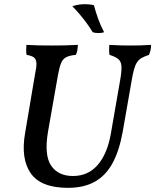

<svg xmlns="http://www.w3.org/2000/svg" viewBox="-20 -895 747 924"><path d="M307 9Q177 9 128 -61Q79 -131 101 -256L150 -546Q157 -578 155 -595Q153 -612 142 -619.5Q131 -627 108 -631Q106 -641 106 -653.5Q106 -666 107 -679Q143 -677 169 -676.5Q195 -676 227 -676Q260 -676 288.5 -676.5Q317 -677 355 -679Q354 -666 352.5 -654.5Q351 -643 345 -631Q315 -628 299 -620Q283 -612 274.5 -592.5Q266 -573 259 -534L211 -261Q192 -148 226 -98Q260 -48 331 -48Q404 -48 450 -101Q496 -154 513 -249L558 -508Q566 -553 564.5 -576Q563 -599 549.5 -610.5Q536 -622 507 -631Q505 -643 505 -654.5Q505 -666 506 -679Q538 -677 562 -676.5Q586 -676 606 -676Q632 -676 653 -676.5Q674 -677 707 -679Q707 -666 704.5 -654Q702 -642 697 -631Q676 -624 662.5 -616.5Q649 -609 640 -596Q631 -583 624.5 -559.5Q618 -536 612 -498L570 -258Q553 -166 520 -107Q487 -48 434.5 -19.5Q382 9 307 9ZM481 -740Q471 -736 454 -736Q437 -736 426 -740Q415 -759 399 -781Q383 -803 364.5 -825Q346 -847 328 -865Q351 -873 378.5 -874.5Q406 -876 432 -870Q440 -839 452 -805.5Q464 -772 481 -740Z"/></svg>

Font: Vollkorn Medium
Style: Italic
Weight: 500
Italic angle: -11°
Designer: Friedrich Althausen
Foundry: Friedrich Althausen
Version: Version 5.000